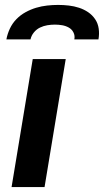

<svg xmlns="http://www.w3.org/2000/svg" viewBox="-20 -760 422 780"><path d="M27 0 113 -520H247L161 0ZM6 -600Q10 -622 20 -643.5Q30 -665 46.5 -682Q63 -699 84 -710.5Q105 -722 127 -728.5Q149 -735 171.5 -737.5Q194 -740 216 -740Q238 -740 259.5 -737.5Q281 -735 301 -728.5Q321 -722 338 -710.5Q355 -699 366.5 -682Q378 -665 381 -643.5Q384 -622 380 -600H282Q285 -615 278.5 -628Q272 -641 259.5 -648Q247 -655 232.5 -657.5Q218 -660 203 -660Q188 -660 172.5 -657.5Q157 -655 142.5 -648Q128 -641 117.5 -628Q107 -615 104 -600Z"/></svg>

Font: Iosevka Aile Extrabold
Style: Italic
Weight: 800
Italic angle: -9°
Designer: Belleve Invis
Foundry: Belleve Invis
Version: Version 31.1.0; ttfautohint (v1.8.4)